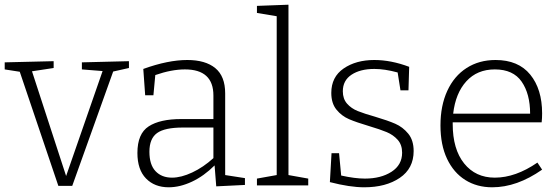

<svg xmlns="http://www.w3.org/2000/svg" viewBox="-25 -788 2382 816"><path d="M323 -523 523 -528V-499L456 -484L282 2H223L59 -483L-5 -493V-523L203 -528V-499L111 -485L256 -40L411 -486L323 -493Z M932 -44 1016 -31V-2L894 4L887 -85Q842 -40 791 -16Q740 8 692 8Q632 8 595.5 -29.5Q559 -67 559 -138Q559 -220 607 -251Q655 -282 745 -282H882V-382Q882 -493 761 -493Q704 -493 635 -469L627 -383H592L584 -495Q689 -533 771 -533Q848 -533 890 -498.5Q932 -464 932 -391ZM706 -33Q745 -33 792 -55Q839 -77 882 -116V-246H753Q675 -246 642.5 -222.5Q610 -199 610 -143Q610 -88 636 -60.5Q662 -33 706 -33Z M1201 -768V-44L1285 -29V0H1067V-29L1151 -44V-719L1067 -733V-763Z M1569 -292Q1623 -276 1655 -262Q1687 -248 1710 -220Q1733 -192 1733 -146Q1733 -72 1674 -32Q1615 8 1523 8Q1462 8 1377 -14L1384 -137H1416L1425 -42Q1483 -29 1526 -29Q1594 -29 1639 -58Q1684 -87 1684 -139Q1684 -173 1665 -194Q1646 -215 1618.5 -226.5Q1591 -238 1544 -252Q1490 -268 1458.5 -281.5Q1427 -295 1405 -322Q1383 -349 1383 -393Q1383 -461 1435.5 -497Q1488 -533 1566 -533Q1637 -533 1714 -504L1711 -404H1677L1665 -480Q1610 -495 1566 -495Q1506 -495 1469 -470.5Q1432 -446 1432 -400Q1432 -368 1450 -347.5Q1468 -327 1495.5 -316Q1523 -305 1569 -292Z M2259 -97 2279 -67Q2172 8 2067 8Q2002 8 1952.5 -23Q1903 -54 1875 -113Q1847 -172 1847 -255Q1847 -339 1876 -402Q1905 -465 1958 -499Q2011 -533 2081 -533Q2178 -533 2228.5 -471Q2279 -409 2279 -306Q2279 -285 2277 -268H1899V-261Q1899 -154 1947.5 -93.5Q1996 -33 2078 -33Q2166 -33 2259 -97ZM1901 -305H2228Q2228 -389 2192 -441Q2156 -493 2078 -493Q2003 -493 1957 -442.5Q1911 -392 1901 -305Z"/></svg>

Font: Bitter Pro Light
Style: Regular
Weight: 300
Designer: Sol Matas, and Bitter project Authors
Foundry: Sol Matas
Version: Version 1.010